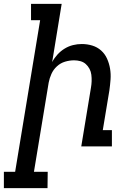

<svg xmlns="http://www.w3.org/2000/svg" viewBox="-64 -755 684 990"><path d="M181 215H-44V131H14L143 -651H96V-735H254L205 -435Q216 -456 232.5 -474Q249 -492 269.5 -504.5Q290 -517 312.5 -522.5Q335 -528 358 -528Q386 -528 412 -520Q438 -512 457.5 -494.5Q477 -477 488 -452.5Q499 -428 503.5 -401Q508 -374 506 -345.5Q504 -317 500 -289L466 -84H513V0H355L405 -303Q408 -320 408.5 -336.5Q409 -353 407 -369.5Q405 -386 397.5 -400Q390 -414 378.5 -424.5Q367 -435 351 -439.5Q335 -444 318 -444Q295 -444 271.5 -437Q248 -430 229.5 -413Q211 -396 201 -373.5Q191 -351 187 -329L111 131H182Z"/></svg>

Font: Iosevka HT Medium Extended
Style: Italic
Weight: 500
Width: 7
Italic angle: -9°
Monospace: yes
Designer: Belleve Invis
Foundry: Belleve Invis
Version: Version 32.3.0; ttfautohint (v1.8.4)